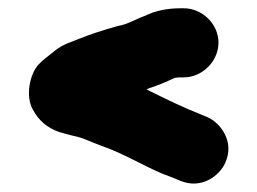

<svg xmlns="http://www.w3.org/2000/svg" viewBox="-20 -490 621 464"><path d="M424 -470H416C384 -470 355 -464 331 -452C308 -444 289 -431 264 -427C229 -417 200 -408 168 -395L150 -388C136 -383 123 -376 112 -367C99 -356 84 -346 73 -334C52 -311 41 -258 59 -226C73 -199 94 -181 123 -171C133 -168 144 -165 156 -162C182 -157 194 -149 224 -138C277 -120 325 -90 373 -70C386 -65 397 -61 404 -58L416 -53C467 -32 511 -65 525 -98C547 -148 513 -193 481 -207L469 -212C423 -230 380 -251 334 -274C337 -275 339 -276 341 -277C363 -284 381 -292 403 -302H404C410 -303 414 -303 416 -303H424C469 -303 508 -342 508 -387C508 -432 469 -470 424 -470Z"/></svg>

Font: Blanket
Style: Blk
Weight: 900
Foundry: Cannot Into Space Fonts
Version: Version 0.9